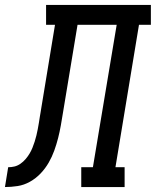

<svg xmlns="http://www.w3.org/2000/svg" viewBox="-76 -755 629 775"><path d="M-56 0 -43 -80Q-30 -80 -17.5 -83Q-5 -86 6.5 -94Q18 -102 27 -112.5Q36 -123 43 -134.5Q50 -146 55 -158.5Q60 -171 64 -183.5Q68 -196 71 -208.5Q74 -221 76.5 -234Q79 -247 81 -259.5Q83 -272 85 -285Q86 -292 87.5 -299.5Q89 -307 90 -315L146 -655H110V-735H533V-655H485L390 -80H427V0H252V-80H299L395 -655H237L178 -299Q174 -274 169.5 -248.5Q165 -223 158.5 -197.5Q152 -172 143 -147Q134 -122 120.5 -98.5Q107 -75 88 -55Q69 -35 45 -21.5Q21 -8 -5 -4Q-31 0 -56 0Z"/></svg>

Font: Iosevka Slab Medium Oblique
Style: Regular
Weight: 500
Italic angle: -9°
Monospace: yes
Designer: Belleve Invis
Foundry: Belleve Invis
Version: Version 11.1.1; ttfautohint (v1.8.3)